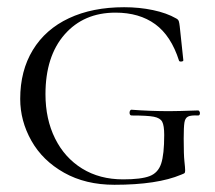

<svg xmlns="http://www.w3.org/2000/svg" viewBox="-20 -500 597 532"><path d="M36 -226Q36 -304 71 -361.5Q106 -419 171 -449.5Q236 -480 324 -480Q366 -480 404 -472Q442 -464 468 -449Q474 -446 475.5 -441Q477 -436 478 -427L488 -333Q488 -330 482.5 -329.5Q477 -329 476 -332Q454 -401 410 -433Q366 -465 300 -465Q212 -465 159 -404.5Q106 -344 106 -239Q106 -170 132.5 -116.5Q159 -63 207.5 -33Q256 -3 321 -3Q371 -3 394.5 -12Q418 -21 426.5 -46.5Q435 -72 435 -126Q435 -152 429.5 -162.5Q424 -173 406.5 -176.5Q389 -180 345 -180Q339 -180 339 -188Q339 -191 340.5 -193.5Q342 -196 344 -196Q396 -192 449 -192Q473 -192 529 -194Q531 -194 532.5 -191.5Q534 -189 534 -187Q534 -180 529 -180Q509 -181 501 -177Q493 -173 491 -160.5Q489 -148 489 -116Q489 -71 491 -53Q493 -35 493 -28Q493 -22 491.5 -20.5Q490 -19 482 -16Q416 12 297 12Q217 12 157.5 -21.5Q98 -55 67 -110Q36 -165 36 -226Z"/></svg>

Font: Cormorant Unicase
Style: Regular
Weight: 400
Designer: Christian Thalmann (Catharsis Fonts)
Foundry: Catharsis Fonts
Version: Version 4.000